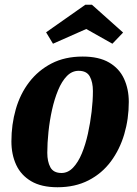

<svg xmlns="http://www.w3.org/2000/svg" viewBox="-20 -768 578 808"><path d="M222 20Q154 20 111 -5.5Q68 -31 48 -74.5Q28 -118 28 -173Q28 -244 46.5 -308.5Q65 -373 103 -422.5Q141 -472 197 -501Q253 -530 328 -530Q396 -530 439 -505Q482 -480 502 -436.5Q522 -393 522 -339Q522 -268 503 -203.5Q484 -139 446.5 -88.5Q409 -38 352.5 -9Q296 20 222 20ZM239 -40Q266 -40 287.5 -62.5Q309 -85 324.5 -122.5Q340 -160 350 -205.5Q360 -251 365.5 -297.5Q371 -344 371 -385Q371 -422 358 -446Q345 -470 311 -470Q283 -470 261.5 -448Q240 -426 224.5 -388.5Q209 -351 199 -306Q189 -261 184 -213.5Q179 -166 179 -125Q179 -88 192 -64Q205 -40 239 -40ZM203 -584 174 -632 339 -748H367L498 -631L453 -584L343 -646Z"/></svg>

Font: Sansita Swashed SemiBold
Style: Regular
Weight: 600
Designer: Pablo Cosgaya
Foundry: Omnibus-Type
Version: Version 1.003; ttfautohint (v1.8.3)